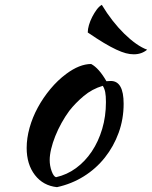

<svg xmlns="http://www.w3.org/2000/svg" viewBox="-20 -737 627 792"><path d="M215 35Q158 29 124 -15Q90 -59 90 -127Q90 -167 102 -210Q114 -253 136 -293.5Q158 -334 188 -370Q218 -406 253 -432Q308 -473 356 -473Q388 -456 419 -402Q424 -402 428 -402.5Q432 -403 437 -403Q490 -403 490 -309Q490 -246 469.5 -189.5Q449 -133 412.5 -87Q376 -41 325.5 -9.5Q275 22 215 35ZM266 -280Q249 -257 234 -230Q219 -203 208 -175.5Q197 -148 191 -122.5Q185 -97 185 -77Q185 -53 193 -31Q201 -9 211 -6Q256 -16 293.5 -43.5Q331 -71 358.5 -112Q386 -153 401.5 -205Q417 -257 417 -316Q417 -342 414 -357Q411 -372 404 -383Q360 -370 325.5 -341Q291 -312 266 -280ZM400 -717Q421 -682 444.5 -652Q468 -622 492.5 -598Q517 -574 541 -557Q565 -540 587 -532Q564 -513 532 -513Q516 -513 499 -517.5Q482 -522 459.5 -532.5Q437 -543 408.5 -560Q380 -577 342 -603Q342 -617 347 -634Q352 -651 360.5 -667.5Q369 -684 379 -697.5Q389 -711 400 -717Z"/></svg>

Font: Sweet Mavka Script
Style: Regular
Weight: 500
Designer: Pablo Impallari/Anastassiya Vishnevskaya
Foundry: Pablo Impallari/ Anastassiya Vishnevskaya
Version: Version 2.0/www.impallari.com/   behance.net/sweetcherry